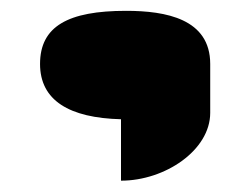

<svg xmlns="http://www.w3.org/2000/svg" viewBox="-20 -218 457 351"><path d="M53.2 -101.1C53.2 -34.2 106.9 -2.4 201.2 0V112.3C281.7 112.3 364.3 56.6 364.3 -11.7V-101.1C364.3 -183.6 283.2 -198.2 210.4 -198.2C104.5 -198.2 53.2 -169.9 53.2 -101.1Z"/></svg>

Font: Plaster
Style: Regular
Weight: 400
Designer: Eben Sorkin
Foundry: Eben Sorkin
Version: Version 1.007